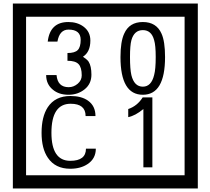

<svg xmlns="http://www.w3.org/2000/svg" viewBox="-20 -980 1195 1090"><path d="M1103 90H53V-960H1103ZM1028 15V-885H128V15ZM499 -556Q499 -504 460.5 -473Q422 -442 369 -442Q314 -442 280 -471Q242 -502 242 -554H301Q307 -485 370 -485Q398 -485 421 -504.5Q444 -524 444 -552Q444 -597 426 -616Q408 -635 363 -635V-679Q405 -679 421.5 -696Q438 -713 438 -754Q438 -812 369 -812Q318 -812 306 -744H251Q264 -855 368 -855Q419 -855 454 -829Q493 -800 493 -750Q493 -685 451 -658Q475 -642 483 -630Q499 -605 499 -556ZM917 -656Q917 -442 791 -442Q664 -442 664 -656Q664 -744 685 -789Q714 -855 791 -855Q868 -855 897 -789Q917 -745 917 -656ZM864 -656Q864 -723 855 -752Q840 -809 791 -809Q742 -809 726 -752Q718 -723 718 -656Q718 -587 726 -553Q742 -488 791 -488Q839 -488 855 -554Q864 -587 864 -656ZM524 -136Q524 -80 478 -49Q438 -22 379 -22Q294 -22 252 -84Q216 -136 216 -226Q216 -317 251 -371Q293 -435 380 -435Q442 -435 479 -409Q522 -379 522 -321H466Q466 -391 381 -391Q272 -391 272 -226Q272 -67 379 -67Q468 -67 468 -136ZM845 -30H794V-361Q748 -323 708 -315V-361Q759 -378 790 -427H845Z"/></svg>

Font: Unicode BMP Fallback SIL
Style: Regular
Weight: 400
Foundry: NRSI, SIL International
Version: Version 5.1 Based on Unicode 5.1